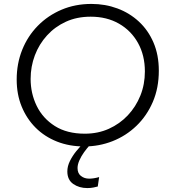

<svg xmlns="http://www.w3.org/2000/svg" viewBox="-20 -733 863 978"><path d="M425 225Q383 225 353 204Q323 183 323 140Q323 114 336 87.5Q349 61 368.5 37Q388 13 408.5 -6.5Q429 -26 444 -39L465 -20Q453 -11 438 5.5Q423 22 408.5 42Q394 62 384.5 83.5Q375 105 375 123Q375 150 392.5 163.5Q410 177 434 177Q457 177 485 169L478 217Q471 219 456.5 222Q442 225 425 225ZM409 13Q333 13 270 -12Q207 -37 161.5 -82.5Q116 -128 90.5 -190Q65 -252 65 -328Q65 -409 93 -479Q121 -549 172.5 -601.5Q224 -654 293.5 -683.5Q363 -713 446 -713Q516 -713 578 -690Q640 -667 687.5 -623Q735 -579 762 -516Q789 -453 789 -373Q789 -285 758.5 -214Q728 -143 675 -92Q622 -41 553.5 -14Q485 13 409 13ZM412 -52Q479 -52 534.5 -77Q590 -102 631 -145.5Q672 -189 695 -246Q718 -303 718 -369Q718 -451 683 -514Q648 -577 586 -612.5Q524 -648 442 -648Q372 -648 316 -622.5Q260 -597 219.5 -552.5Q179 -508 157.5 -451Q136 -394 136 -331Q136 -257 167 -193.5Q198 -130 259.5 -91Q321 -52 412 -52Z"/></svg>

Font: MuseoModerno Light
Style: Italic
Weight: 300
Italic angle: -9°
Designer: Pablo Cosgaya, Héctor Gatti, Marcela Romero, and the Authors of The MuseoModerno Project.
Foundry: Omnibus-Type Team
Version: Version 1.003